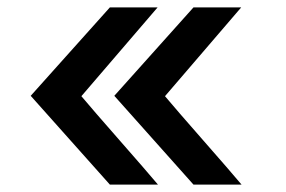

<svg xmlns="http://www.w3.org/2000/svg" viewBox="-20 -499 773 519"><path d="M63 -240 277 -479H406L200 -239Q231 -202 303 -120Q375 -38 407 0H277ZM289 -240 503 -479H632L426 -239Q457 -202 529 -120Q601 -38 633 0H503Z"/></svg>

Font: Coval
Style: Black
Weight: 1000
Foundry: Context Ltd
Version: Version 001.000